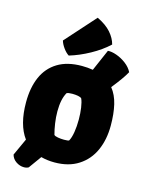

<svg xmlns="http://www.w3.org/2000/svg" viewBox="-139 -958 858 1126"><g transform="rotate(15 290.5 -395.5)"><path d="M32.7 -288.6Q32.7 -377 61 -441.9Q89.4 -506.8 147.9 -542.7Q206.5 -578.6 294.9 -578.6Q329.6 -578.6 361.8 -573.2L418.5 -703.6Q440.9 -705.6 471.9 -694.6Q502.9 -683.6 530.5 -662.6Q558.1 -641.6 571.3 -614.7Q549.3 -574.2 492.2 -502.9Q522.5 -465.3 535.4 -410.4Q548.3 -355.5 548.3 -283.7Q548.3 -199.2 518.8 -133.1Q489.3 -66.9 429.9 -28.6Q370.6 9.8 284.7 9.8Q241.2 9.8 202.6 -0.5L147 76.7Q134.8 83.5 119.1 83.5Q93.8 83.5 71 68.1Q48.3 52.7 41.5 27.3L88.9 -76.2Q32.7 -152.3 32.7 -288.6ZM335 -137.2Q346.2 -156.7 352.1 -192.4Q357.9 -228 357.9 -269.5Q357.9 -307.6 353 -341.1Q348.1 -374.5 339.4 -393.6Q334 -399.9 317.9 -403.1Q301.8 -406.2 282.7 -406.2Q257.8 -406.2 248.5 -400.9Q224.1 -358.9 224.1 -284.2Q224.1 -249 229.5 -212.4Q234.9 -175.8 243.2 -146Q249 -139.6 267.1 -136.5Q285.2 -133.3 304.7 -133.3Q329.6 -133.3 335 -137.2ZM310.5 -875.5Q364.7 -849.6 394.3 -815.9Q423.8 -782.2 433.1 -745.6Q388.2 -703.6 326.2 -669.4Q264.2 -635.3 203.6 -617.2Q186 -628.4 169.9 -650.6Q153.8 -672.9 147.9 -693.8Z"/></g></svg>

Font: Kavoon
Style: Regular
Weight: 400
Designer: Viktoriya Grabowska
Foundry: Viktoriya Grabowska
Version: Version 1.004; ttfautohint (v1.4.1)